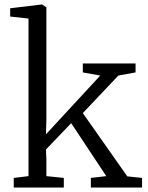

<svg xmlns="http://www.w3.org/2000/svg" viewBox="-20 -839 664 859"><path d="M41.5 0V-43L107.5 -51V-756L25.5 -765V-802L167.5 -819H168.5L187.5 -806V-301L185.5 -238L428.5 -501L350.5 -515V-555H586.5V-515L509.5 -501L350.5 -333L549.5 -50L615.5 -43V0H386.5V-43L455.5 -51L298.5 -288L185.5 -170L187.5 -128V-51L265.5 -43V0Z"/></svg>

Font: Merriweather Light
Style: Regular
Weight: 300
Designer: Eben Sorkin
Foundry: Eben Sorkin
Version: Version 2.100